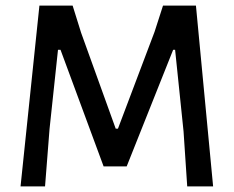

<svg xmlns="http://www.w3.org/2000/svg" viewBox="-20 -662 832 682"><path d="M676 -642 737 0H645L632 -195L602 -485H595L430 -71H348L195 -485H186L156 -204L140 0H53L120 -642H238L268 -546L391 -205H399L529 -549L559 -642Z"/></svg>

Font: Alegreya Sans Medium
Style: Regular
Weight: 500
Designer: Juan Pablo del Peral
Foundry: Huerta Tipografica
Version: Version 2.007